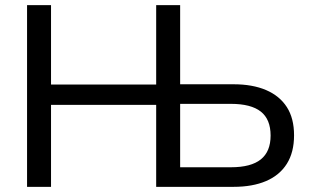

<svg xmlns="http://www.w3.org/2000/svg" viewBox="-20 -725 1205 745"><path d="M85 0V-705H178V-397H586V-705H679V-398H886Q960 -398 1012.5 -375.5Q1065 -353 1093 -309.5Q1121 -266 1121 -200Q1121 -134 1093 -89.5Q1065 -45 1012.5 -22.5Q960 0 886 0H586V-318H178V0ZM679 -76H876Q954 -76 992 -106.5Q1030 -137 1030 -199Q1030 -262 992 -292Q954 -322 876 -322H679Z"/></svg>

Font: Nunito Sans 12pt Medium
Style: Regular
Weight: 500
Designer: Vernon Adams
Foundry: Vernon Adams
Version: Version 3.101;gftools[0.9.27]